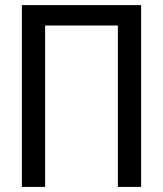

<svg xmlns="http://www.w3.org/2000/svg" viewBox="-20 -734 640 754"><path d="M534.2 0H442.9V-633.8H157.2V0H65.9V-713.9H534.2Z"/></svg>

Font: Droid Sans Mono
Style: Regular
Weight: 400
Monospace: yes
Foundry: Ascender Corporation
Version: Version 1.00 build 112